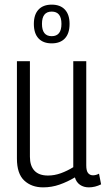

<svg xmlns="http://www.w3.org/2000/svg" viewBox="-20 -798 457 828"><path d="M166 10Q116 10 84.5 -19.5Q53 -49 53 -114V-534H109V-122Q109 -83 128.5 -62Q148 -41 187 -41Q215 -41 242.5 -51Q270 -61 296 -77V-534H352V-85Q352 -61 360 -51.5Q368 -42 381 -42Q394 -42 407 -49L416 -3Q390 10 363 10Q341 10 325 -1Q309 -12 303 -33Q271 -14 237 -2Q203 10 166 10ZM203 -611Q166 -611 146 -632.5Q126 -654 126 -695Q126 -735 146 -756.5Q166 -778 203 -778Q240 -778 260 -756.5Q280 -735 280 -695Q280 -654 260 -632.5Q240 -611 203 -611ZM203 -642Q245 -642 245 -695Q245 -748 203 -748Q161 -748 161 -695Q161 -642 203 -642Z"/></svg>

Font: Georama SemiCondensed Light
Style: Regular
Weight: 300
Width: 4
Designer: Jean-Baptiste Levee
Foundry: Production Type
Version: Version 1.000